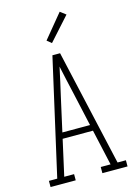

<svg xmlns="http://www.w3.org/2000/svg" viewBox="-141 -1041 782 1113"><g transform="rotate(-15 250.0 -484.0)"><path d="M19 0V-37H69L227 -735H273L431 -37H481V0H330V-37H389L341 -252H159L111 -37H170V0ZM167 -288H333L288 -490Q278 -533 268.5 -576Q259 -619 250 -661Q241 -619 231.5 -576Q222 -533 212 -490ZM243 -804 216 -826 333 -968 367 -942Z"/></g></svg>

Font: Iosevka Slab Extralight
Style: Regular
Weight: 200
Monospace: yes
Designer: Belleve Invis
Foundry: Belleve Invis
Version: Version 11.1.1; ttfautohint (v1.8.3)